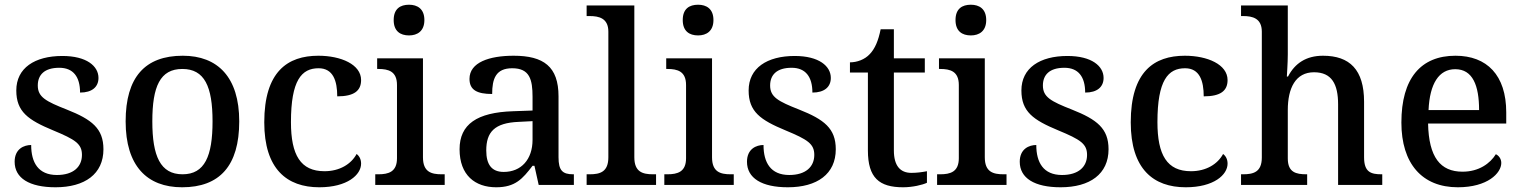

<svg xmlns="http://www.w3.org/2000/svg" viewBox="-20 -783 6446 813"><path d="M215 10C339 10 418 -46 418 -151C418 -239 369 -277 263 -319C174 -354 140 -372 140 -421C140 -466 168 -496 231 -496C290 -496 319 -458 319 -391C370 -391 397 -415 397 -453C397 -503 347 -546 244 -546C127 -546 49 -495 49 -400C49 -310 99 -275 205 -231C299 -192 327 -174 327 -127C327 -77 291 -42 221 -42C142 -42 112 -95 112 -169C82 -169 42 -153 42 -98C42 -29 104 10 215 10Z M751 10C910 10 993 -81 993 -269C993 -456 902 -547 754 -547C594 -547 512 -456 512 -269C512 -81 602 10 751 10ZM753 -45C659 -45 625 -122 625 -269C625 -417 658 -491 752 -491C846 -491 880 -417 880 -269C880 -122 847 -45 753 -45Z M1332 10C1451 10 1509 -43 1509 -90C1509 -108 1502 -122 1490 -131C1467 -88 1418 -58 1354 -58C1253 -58 1212 -126 1212 -266C1212 -443 1257 -494 1329 -494C1391 -494 1408 -440 1408 -375C1480 -375 1509 -399 1509 -444C1509 -510 1424 -547 1328 -547C1198 -547 1099 -480 1099 -265C1099 -67 1195 10 1332 10Z M1712 -633C1747 -633 1777 -651 1777 -698C1777 -746 1747 -763 1712 -763C1675 -763 1647 -746 1647 -698C1647 -651 1675 -633 1712 -633ZM1569 0H1863V-45H1850C1806 -45 1771 -55 1771 -117V-536H1577V-491H1582C1625 -491 1661 -481 1661 -423V-113C1661 -55 1625 -45 1582 -45H1569Z M2081 10C2162 10 2193 -26 2235 -81H2243L2261 0H2410V-45H2407C2362 -45 2345 -61 2345 -117V-375C2345 -501 2282 -547 2155 -547C2052 -547 1968 -519 1968 -449C1968 -402 2000 -385 2064 -385C2064 -449 2079 -494 2149 -494C2223 -494 2235 -446 2235 -373V-315L2152 -312C2000 -307 1926 -257 1926 -151C1926 -41 1992 10 2081 10ZM2113 -55C2062 -55 2039 -86 2039 -146C2039 -223 2073 -263 2177 -267L2235 -270V-191C2235 -108 2187 -55 2113 -55Z M2464 0H2758V-45H2745C2701 -45 2666 -55 2666 -117V-760H2464V-715H2477C2516 -715 2556 -706 2556 -649V-117C2556 -55 2521 -45 2477 -45H2464Z M2936 -633C2971 -633 3001 -651 3001 -698C3001 -746 2971 -763 2936 -763C2899 -763 2871 -746 2871 -698C2871 -651 2899 -633 2936 -633ZM2793 0H3087V-45H3074C3030 -45 2995 -55 2995 -117V-536H2801V-491H2806C2849 -491 2885 -481 2885 -423V-113C2885 -55 2849 -45 2806 -45H2793Z M3316 10C3440 10 3519 -46 3519 -151C3519 -239 3470 -277 3364 -319C3275 -354 3241 -372 3241 -421C3241 -466 3269 -496 3332 -496C3391 -496 3420 -458 3420 -391C3471 -391 3498 -415 3498 -453C3498 -503 3448 -546 3345 -546C3228 -546 3150 -495 3150 -400C3150 -310 3200 -275 3306 -231C3400 -192 3428 -174 3428 -127C3428 -77 3392 -42 3322 -42C3243 -42 3213 -95 3213 -169C3183 -169 3143 -153 3143 -98C3143 -29 3205 10 3316 10Z M3804 10C3844 10 3886 0 3905 -9V-58C3884 -54 3863 -51 3839 -51C3792 -51 3765 -81 3765 -146V-476H3896V-536H3765V-659H3709C3699 -610 3685 -577 3663 -554C3642 -531 3609 -519 3579 -519V-476H3655V-146C3655 -30 3703 10 3804 10Z M4091 -633C4126 -633 4156 -651 4156 -698C4156 -746 4126 -763 4091 -763C4054 -763 4026 -746 4026 -698C4026 -651 4054 -633 4091 -633ZM3948 0H4242V-45H4229C4185 -45 4150 -55 4150 -117V-536H3956V-491H3961C4004 -491 4040 -481 4040 -423V-113C4040 -55 4004 -45 3961 -45H3948Z M4471 10C4595 10 4674 -46 4674 -151C4674 -239 4625 -277 4519 -319C4430 -354 4396 -372 4396 -421C4396 -466 4424 -496 4487 -496C4546 -496 4575 -458 4575 -391C4626 -391 4653 -415 4653 -453C4653 -503 4603 -546 4500 -546C4383 -546 4305 -495 4305 -400C4305 -310 4355 -275 4461 -231C4555 -192 4583 -174 4583 -127C4583 -77 4547 -42 4477 -42C4398 -42 4368 -95 4368 -169C4338 -169 4298 -153 4298 -98C4298 -29 4360 10 4471 10Z M5001 10C5120 10 5178 -43 5178 -90C5178 -108 5171 -122 5159 -131C5136 -88 5087 -58 5023 -58C4922 -58 4881 -126 4881 -266C4881 -443 4926 -494 4998 -494C5060 -494 5077 -440 5077 -375C5149 -375 5178 -399 5178 -444C5178 -510 5093 -547 4997 -547C4867 -547 4768 -480 4768 -265C4768 -67 4864 10 5001 10Z M5235 0H5515V-45H5512C5468 -45 5433 -53 5433 -112V-317C5433 -410 5466 -477 5544 -477C5619 -477 5646 -427 5646 -341V0H5833V-45H5830C5785 -45 5756 -54 5756 -117V-352C5756 -488 5695 -547 5582 -547C5511 -547 5463 -515 5434 -459H5429C5429 -464 5433 -514 5433 -553V-760H5235V-715H5244C5283 -715 5323 -706 5323 -649V-116C5323 -54 5287 -45 5243 -45H5235Z M6153 10C6279 10 6337 -50 6337 -93C6337 -112 6325 -125 6314 -130C6290 -91 6242 -56 6173 -56C6079 -56 6030 -117 6027 -260H6358V-307C6358 -465 6276 -547 6143 -547C5996 -547 5914 -451 5914 -264C5914 -91 6001 10 6153 10ZM6243 -317H6029C6034 -429 6073 -490 6142 -490C6216 -490 6243 -421 6243 -317Z"/></svg>

Font: Noto Serif Devanagari Medium
Style: Regular
Weight: 500
Designer: Universal Thirst, Indian Type Foundry and the Monotype Design Team
Foundry: Monotype Imaging Inc.
Version: Version 2.004